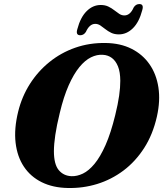

<svg xmlns="http://www.w3.org/2000/svg" viewBox="-20 -929 821 962"><path d="M509.5 -713.6Q583.4 -712.6 638.9 -684.6Q694.5 -656.7 729 -607.2Q763.5 -557.8 773.7 -491Q783.9 -424.3 766.2 -345.2Q745.9 -255.2 702.3 -187.4Q658.7 -119.6 598.4 -74.3Q538.1 -29.1 466.7 -7.1Q395.4 14.8 319.1 12.9Q244.8 11.5 189 -16.1Q133.2 -43.7 99.7 -94Q66.2 -144.2 58.1 -214.2Q50 -284.1 71.1 -369.9Q89.6 -445 129.7 -508.2Q169.8 -571.4 227.6 -618.1Q285.3 -664.8 356.8 -689.9Q428.3 -715 509.5 -713.6ZM338.3 -46.2Q365.9 -45.2 395.3 -59.2Q424.6 -73.2 453.4 -107.8Q482.2 -142.4 508.8 -202.2Q535.3 -262.1 557.3 -352Q570.8 -406.8 576.9 -449.3Q582.9 -491.8 582.7 -524.3Q582.5 -568.1 571.2 -596.2Q559.8 -624.3 540.4 -638.7Q521 -653 495.6 -654.4Q466.1 -656.6 435.9 -641.8Q405.8 -627 377.5 -592.5Q349.3 -558 324.1 -501.4Q299 -444.8 279.5 -363.1Q264 -300.2 257.1 -253Q250.2 -205.8 250.1 -171.9Q250.1 -106.3 274.1 -77Q298.2 -47.8 338.3 -46.2ZM575.6 -756.7Q553.6 -756.7 537.2 -764.6Q520.9 -772.5 507.7 -783.1Q494.6 -793.6 482.7 -801.5Q470.7 -809.4 457.1 -809.4Q428.5 -809.4 410.3 -769.1Q399.6 -752.4 382 -752.4Q358.3 -752.4 367.5 -783.1Q383.1 -842.5 414.2 -873.2Q445.2 -904 484.6 -904Q506.6 -904 522.9 -896.1Q539.3 -888.2 552.4 -877.8Q565.5 -867.5 577.5 -859.6Q589.5 -851.7 603.2 -851.7Q632.6 -851.7 649.9 -891.9Q660.5 -908.7 678.3 -908.7Q702 -908.7 692.7 -877.9Q677.1 -818.1 645.8 -787.4Q614.6 -756.7 575.6 -756.7Z"/></svg>

Font: Fraunces Wonky
Style: Italic
Weight: 900
Italic angle: -16°
Version: Version 1.000;[b76b70a41]